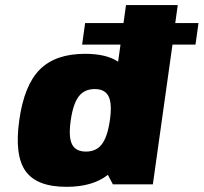

<svg xmlns="http://www.w3.org/2000/svg" viewBox="-20 -720 795 750"><path d="M754.4 -629.9H755.4L743.7 -545.9H653.8L577.1 0H420.9L401.4 -37.1Q342.3 9.8 239.7 9.8Q123.5 9.8 79.8 -51.8Q36.1 -113.3 55.2 -250Q74.2 -386.7 135.3 -448.2Q196.3 -509.8 312.5 -509.8Q395.5 -509.8 441.4 -479L450.7 -545.9H300.8L312.5 -629.9H462.4L472.2 -700.2H674.3L664.6 -629.9ZM315.9 -127.9Q356 -127.9 377.9 -156.7Q399.9 -185.5 409.2 -250Q418.5 -314.5 404.3 -343.3Q390.1 -372.1 350.1 -372.1Q309.6 -372.1 287.6 -343.3Q265.6 -314.5 256.3 -250Q247.1 -185.5 261.2 -156.7Q275.4 -127.9 315.9 -127.9Z"/></svg>

Font: Fivo Sans Black
Style: Regular
Weight: 900
Designer: Alexander Slobzheninov
Foundry: Alexander Slobzheninov
Version: 1.0